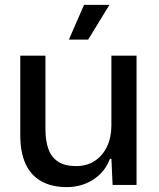

<svg xmlns="http://www.w3.org/2000/svg" viewBox="-20 -757 651 786"><path d="M253 9Q193 9 150 -14.5Q107 -38 85 -85.5Q63 -133 63 -203V-529H166V-229Q166 -180 178.5 -146Q191 -112 219 -94.5Q247 -77 291 -77Q335 -77 367.5 -98Q400 -119 418 -157Q436 -195 436 -243V-529H539V0H441L436 -107H430Q410 -53 362 -22Q314 9 253 9ZM262 -595 324 -737H428L341 -595Z"/></svg>

Font: Mona Sans ExtraLight Medium
Style: Regular
Weight: 500
Version: Version 2.000